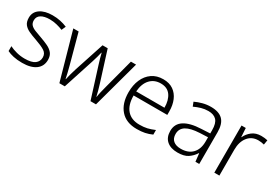

<svg xmlns="http://www.w3.org/2000/svg" viewBox="15 -1204 2658 1876"><g transform="rotate(30 1343.5 -266.0)"><path d="M423 -141Q423 -69 369 -29.5Q315 10 217 10Q161 10 118 0.5Q75 -9 46 -24V-79Q81 -61 126 -49.5Q171 -38 218 -38Q296 -38 331.5 -64.5Q367 -91 367 -137Q367 -181 330 -204.5Q293 -228 221 -253Q171 -270 133.5 -287.5Q96 -305 75 -332Q54 -359 54 -406Q54 -470 106 -506Q158 -542 245 -542Q293 -542 334.5 -533Q376 -524 411 -509L390 -462Q359 -475 320 -484.5Q281 -494 242 -494Q179 -494 144 -472Q109 -450 109 -408Q109 -376 126 -357.5Q143 -339 175 -326Q207 -313 253 -297Q301 -280 339 -262Q377 -244 400 -216Q423 -188 423 -141Z M875 -346Q864 -379 856 -409Q848 -439 842 -464H839Q833 -439 825 -408.5Q817 -378 806 -345L694 0H633L483 -532H543L632 -204Q644 -159 652 -125.5Q660 -92 665 -66H668Q673 -90 681.5 -123Q690 -156 703 -196L813 -532H871L977 -196Q988 -160 997.5 -126Q1007 -92 1012 -67H1015Q1018 -91 1026 -125Q1034 -159 1046 -204L1133 -532H1191L1046 0H984Z M1495 -542Q1563 -542 1608.5 -510.5Q1654 -479 1677.5 -424Q1701 -369 1701 -298V-259H1321Q1321 -153 1370.5 -96.5Q1420 -40 1512 -40Q1561 -40 1598 -48.5Q1635 -57 1679 -76V-24Q1639 -6 1600 2Q1561 10 1510 10Q1390 10 1326 -63Q1262 -136 1262 -262Q1262 -343 1289.5 -406Q1317 -469 1369 -505.5Q1421 -542 1495 -542ZM1494 -494Q1421 -494 1375.5 -445Q1330 -396 1323 -306H1642Q1642 -390 1605.5 -442Q1569 -494 1494 -494Z M2033 -541Q2123 -541 2167 -497Q2211 -453 2211 -358V0H2168L2158 -90H2155Q2126 -45 2084.5 -17.5Q2043 10 1969 10Q1892 10 1848 -28.5Q1804 -67 1804 -139Q1804 -219 1869 -260.5Q1934 -302 2058 -307L2155 -312V-349Q2155 -427 2123.5 -460Q2092 -493 2031 -493Q1990 -493 1952 -482Q1914 -471 1876 -453L1858 -499Q1896 -517 1940.5 -529Q1985 -541 2033 -541ZM2065 -265Q1963 -260 1913.5 -229.5Q1864 -199 1864 -139Q1864 -89 1894.5 -63.5Q1925 -38 1979 -38Q2062 -38 2108 -85.5Q2154 -133 2155 -217V-269Z M2600 -541Q2639 -541 2672 -533L2663 -480Q2631 -489 2597 -489Q2524 -489 2481 -435Q2438 -381 2438 -292V0H2381V-532H2429L2435 -433H2438Q2458 -478 2499 -509.5Q2540 -541 2600 -541Z"/></g></svg>

Font: Noto Sans Cherokee Light
Style: Regular
Weight: 300
Designer: Monotype Design Team
Foundry: Monotype Imaging Inc.
Version: Version 2.001; ttfautohint (v1.8.4.7-5d5b)